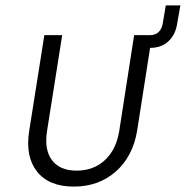

<svg xmlns="http://www.w3.org/2000/svg" viewBox="-20 -680 687 710"><path d="M88 -196 144 -550H210L154 -196Q143 -127 172 -88Q201 -49 263 -49Q326 -49 368 -88Q410 -127 421 -196L476 -550H534Q574 -550 582 -594L593 -660H647L635 -592Q629 -552 603 -527.5Q577 -503 535 -503L487 -196Q471 -101 408 -45.5Q345 10 253 10Q161 10 117 -45.5Q73 -101 88 -196Z"/></svg>

Font: JetBrains Mono NL ExtraLight
Style: Italic
Weight: 200
Italic angle: -9°
Monospace: yes
Designer: Philipp Nurullin, Konstantin Bulenkov
Foundry: JetBrains
Version: Version 2.305; ttfautohint (v1.8.4.7-5d5b)